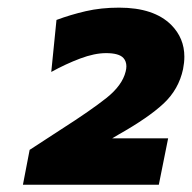

<svg xmlns="http://www.w3.org/2000/svg" viewBox="-20 -796 514 515"><path d="M41.5 -300.5 59.5 -394Q81.5 -408 102.5 -422Q123.5 -436 145.5 -450Q223 -499.5 265.5 -533.2Q308 -567 317 -604Q319 -611.5 319 -618Q319 -631.5 311 -640.5Q299 -653.5 264.5 -653.5Q233.5 -653.5 195 -639Q156.5 -624.5 117.5 -603L131.5 -742.5Q169 -756.5 210 -766Q251 -775.5 299.5 -775.5Q393 -775.5 439.5 -729Q474.5 -693.5 474.5 -644Q474.5 -628 471 -610.5Q459.5 -556.5 419 -518.5Q378.5 -480.5 297 -434.5L281 -425H431L406 -300.5Z"/></svg>

Font: Heraclito ExtraBold
Style: Italic
Weight: 800
Italic angle: -12°
Designer: Kostas Bartsokas (font) & Cristiano Sobral (main changes)
Foundry: Kostas Bartsokas (font) & Cristiano Sobral (main changes)
Version: Version 1.00;July 8, 2020;FontCreator 13.0.0.2655 64-bit